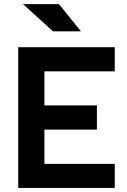

<svg xmlns="http://www.w3.org/2000/svg" viewBox="-20 -926 626 946"><path d="M69.8 0V-693.4H545.4V-574.7H198.7V-406.7H457.5V-287.6H198.7V-118.7H545.4V0ZM241.2 -771.5 93.3 -905.8H270.5L378.9 -771.5Z"/></svg>

Font: Cascadia Mono
Style: Bold
Weight: 700
Monospace: yes
Designer: Aaron Bell
Foundry: Saja Typeworks
Version: Version 2404.023; ttfautohint (v1.8.4)